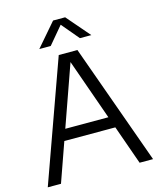

<svg xmlns="http://www.w3.org/2000/svg" viewBox="-135 -1042 945 1137"><g transform="rotate(-15 337.0 -473.0)"><path d="M14.5 0 280 -740H394.5L660 0H577.5L329.5 -701.5H343.5L95.5 0ZM153.5 -239.5 172.5 -308H501.5L520.5 -239.5ZM178 -804 300.5 -946H374.5L497 -804H427L329 -920.5H346L248 -804Z"/></g></svg>

Font: Encode Sans Condensed Thin
Style: Regular
Weight: 400
Version: Version 3.002